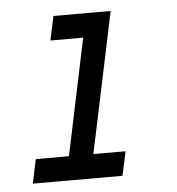

<svg xmlns="http://www.w3.org/2000/svg" viewBox="-43 -540 535 581"><g transform="rotate(-5 225.0 -250.0)"><path d="M306.2 0H33.7L49.3 -73.2H149.9L224.1 -426.8H124.5L140.1 -500H314L224.1 -73.2H321.8Z"/></g></svg>

Font: Anka/Coder Narrow
Style: Italic
Weight: 400
Width: 3
Italic angle: -12°
Monospace: yes
Version: Version 001.100